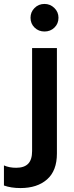

<svg xmlns="http://www.w3.org/2000/svg" viewBox="-100 -724 377 975"><path d="M55 -634Q55 -663 75.5 -683.5Q96 -704 126 -704Q155 -704 176 -683.5Q197 -663 197 -634Q197 -604 176.5 -584Q156 -564 126 -564Q96 -564 75.5 -584Q55 -604 55 -634ZM-80 218V116Q-53 128 -18 128Q23 128 43 107.5Q63 87 63 43V-480H189V56Q189 143 139 187Q89 231 4 231Q-44 231 -80 218Z"/></svg>

Font: Prompt Medium
Style: Regular
Weight: 500
Designer: Katatrad Team
Foundry: CadsonDemak
Version: Version 1.000